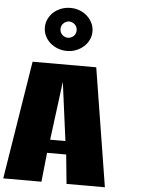

<svg xmlns="http://www.w3.org/2000/svg" viewBox="-71 -1206 926 1259"><g transform="rotate(5 391.5 -576.0)"><path d="M270.5 -191.9 250.5 0H-1L124 -778.8H543L668 0H415.5L396.5 -191.9ZM283.2 -279.3H383.8L333 -664.6ZM341.8 -868.7Q309.1 -868.7 280.3 -879.9Q251.5 -891.1 230.2 -910.2Q209 -929.2 196.8 -954.8Q184.6 -980.5 184.6 -1009.8Q184.6 -1039.6 196.8 -1065.4Q209 -1091.3 230.2 -1110.6Q251.5 -1129.9 280.3 -1140.9Q309.1 -1151.9 341.8 -1151.9Q374 -1151.9 402.3 -1140.9Q430.7 -1129.9 451.9 -1110.6Q473.1 -1091.3 485.6 -1065.4Q498 -1039.6 498 -1009.8Q498 -980.5 485.6 -954.8Q473.1 -929.2 451.9 -910.2Q430.7 -891.1 402.3 -879.9Q374 -868.7 341.8 -868.7ZM340.8 -955.6Q351.6 -955.6 361.3 -959.7Q371.1 -963.9 378.4 -970.9Q385.7 -978 389.9 -987.8Q394 -997.6 394 -1008.8Q394 -1019.5 389.9 -1029.3Q385.7 -1039.1 378.4 -1046.4Q371.1 -1053.7 361.3 -1058.1Q351.6 -1062.5 340.8 -1062.5Q329.6 -1062.5 320.1 -1058.1Q310.5 -1053.7 303.2 -1046.4Q295.9 -1039.1 291.7 -1029.3Q287.6 -1019.5 287.6 -1008.8Q287.6 -997.6 291.7 -987.8Q295.9 -978 303.2 -970.9Q310.5 -963.9 320.1 -959.7Q329.6 -955.6 340.8 -955.6Z"/></g></svg>

Font: Coda Caption ExtraBold
Style: Regular
Weight: 800
Designer: vernon adams
Foundry: vernon adams
Version: Version 1.002